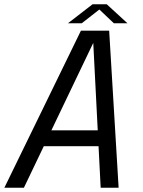

<svg xmlns="http://www.w3.org/2000/svg" viewBox="-38 -884 673 904"><path d="M-17.5 0 343 -739.5H476L520.5 0H436L401 -684H402L74.5 0ZM130.5 -195.5 144.5 -270.5H474L460 -195.5ZM282 -774.5 398 -864H464.5L562 -774.5H498L418.5 -850H443.5L347 -774.5Z"/></svg>

Font: Epilogue
Style: Italic
Weight: 400
Italic angle: -12°
Designer: Tyler Finck
Foundry: Etcetera Type Co
Version: Version 2.112